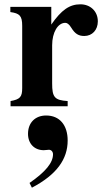

<svg xmlns="http://www.w3.org/2000/svg" viewBox="-20 -493 484 891"><path d="M218 -461H28V-437C71 -431 83 -420 83 -373V-84C83 -43 73 -32 29 -24V0H294V-24C233 -28 222 -42 222 -106V-283C222 -342 248 -387 283 -387C291 -387 300 -382 311 -364C328 -336 345 -326 371 -326C408 -326 434 -354 434 -394C434 -440 400 -473 353 -473C303 -473 265 -447 218 -379ZM128 378C244 317 294 245 294 159C294 88 257 43 194 43C144 43 110 76 110 128C110 174 140 204 183 204C193 204 200 202 207 202C218 202 226 211 226 223C226 262 192 304 117 356Z"/></svg>

Font: STIXGeneral
Style: Bold
Weight: 700
Designer: MicroPress Inc., with final additions and corrections provided by Coen Hoffman, Elsevier (retired)
Version: Version 1.1.0